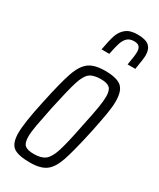

<svg xmlns="http://www.w3.org/2000/svg" viewBox="-190 -793 713 862"><g transform="rotate(30 166.5 -362.0)"><path d="M12 -82Q12 -135 38 -254Q63 -372 81 -424Q99 -476 127.5 -497Q156 -518 210 -518Q271 -518 295.5 -497.5Q320 -477 320 -422Q320 -395 313.5 -356Q307 -317 294 -254Q268 -135 250.5 -84Q233 -33 205 -12.5Q177 8 123 8Q61 8 36.5 -10.5Q12 -29 12 -82ZM245 -254Q260 -324 266 -360.5Q272 -397 272 -419Q272 -452 258.5 -464Q245 -476 213 -476Q174 -476 155 -461Q136 -446 122.5 -403Q109 -360 86 -254Q72 -186 65.5 -149.5Q59 -113 59 -90Q59 -57 72.5 -45.5Q86 -34 119 -34Q157 -34 177 -49.5Q197 -65 211 -108.5Q225 -152 245 -254ZM333 -669Q333 -651 323 -593H283Q292 -643 292 -662Q292 -680 284 -689Q276 -698 257 -698Q235 -698 222.5 -686.5Q210 -675 203 -654.5Q196 -634 188 -593H148Q157 -644 166 -671Q175 -698 196 -715Q217 -732 255 -732Q298 -732 315.5 -716Q333 -700 333 -669Z"/></g></svg>

Font: Saira Ultra Condensed Light
Style: Italic
Weight: 300
Width: 1
Italic angle: -12°
Designer: Hector Gatti with collaboration of the Omnibus-Type team
Foundry: Omnibus-Type
Version: Version 1.001; ttfautohint (v1.8)